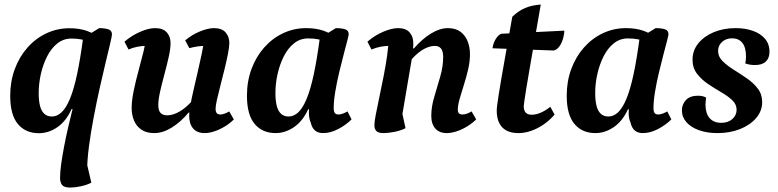

<svg xmlns="http://www.w3.org/2000/svg" viewBox="-20 -589 3514 867"><path d="M297.2 258Q269.5 258 260.3 246.2Q251.2 234.4 251.2 214.5Q251.2 189.4 256.1 152.9Q261.1 116.4 269.3 73.5Q277.4 30.7 287.6 -13.1Q297.8 -56.9 307.7 -96.6H303.1Q278.9 -42.4 239.4 -14.9Q200 12.5 155.4 12.5Q95.6 12.5 60.8 -28.9Q26.1 -70.4 26.1 -156.5Q26.1 -221.5 46.7 -277Q67.2 -332.5 104 -374Q140.7 -415.5 189.5 -438.5Q238.2 -461.5 294 -461.5Q337.7 -461.5 372.8 -449.5Q407.9 -437.5 436.7 -407.6L421.1 -370.1Q410 -381.1 382.5 -398Q355.1 -414.9 302.3 -414.9Q266.5 -414.9 238.7 -392.7Q210.9 -370.5 192.4 -333.6Q173.9 -296.7 164.3 -253.7Q154.7 -210.6 154.7 -168.5Q154.7 -134.7 160.6 -111.1Q166.6 -87.5 180 -75.2Q193.4 -62.9 214 -62.9Q238.2 -62.9 258.4 -82.2Q278.7 -101.5 296 -143.3Q313.4 -185.1 327.9 -253Q342.4 -320.9 355.2 -417.1L427.7 -462Q452.8 -462 469.2 -456.6Q485.6 -451.3 485.6 -433.9Q485.6 -426.7 477.6 -392.8Q469.6 -358.8 456.8 -306Q444 -253.1 429.7 -189Q415.5 -124.9 402.7 -57.5Q389.9 9.8 381.6 72.8Q373.4 135.7 373.4 186.7L363.7 112.8L392.4 235.8Q371.3 246.8 343.9 252.4Q316.6 258 297.2 258Z M676.9 12Q641.3 12 618.7 -3.4Q596.1 -18.7 585.3 -44.4Q574.5 -70.1 574.5 -101.2Q574.5 -135.1 583.8 -179.8Q593.1 -224.6 605.7 -270.4Q618.3 -316.2 627.6 -354.5Q636.9 -392.8 636.9 -414.1L681 -374Q673.8 -377.9 663.5 -379.8Q653.3 -381.8 639.6 -381.8Q621.4 -381.8 601.4 -378.1Q581.3 -374.4 560.4 -365.5L542 -400.8Q575.7 -429.5 613.7 -445.7Q651.6 -462 679.9 -462Q716.3 -462 733.2 -442.7Q750.2 -423.4 750.2 -394.9Q750.2 -369.1 741.8 -331.7Q733.4 -294.3 722.5 -253.7Q711.6 -213.1 703.2 -176.4Q694.8 -139.8 694.8 -114.9Q694.8 -89.6 705.2 -78.9Q715.5 -68.3 735.1 -68.3Q760.6 -68.3 789.1 -84.3Q817.7 -100.3 847.9 -133.5L861.5 -80.7H831.9Q794.9 -36.9 754.9 -12.5Q714.9 12 676.9 12ZM904.2 12Q870.2 12 852.3 -8.6Q834.3 -29.2 834.3 -66.6Q834.3 -84.6 839.9 -115.4Q845.5 -146.2 854.4 -184.7Q863.2 -223.2 872.8 -264.2Q882.3 -305.2 890.5 -344.1Q898.7 -382.9 902.4 -414.1L947 -374Q939.8 -377.9 929.5 -379.8Q919.3 -381.8 905 -381.8Q889.7 -381.8 871.6 -379.2Q853.6 -376.7 835 -371.5L816.2 -406.7Q847 -432.6 883.4 -447.3Q919.9 -462 945.9 -462Q981.8 -462 998.7 -442.7Q1015.6 -423.4 1015.6 -394.9Q1015.6 -376.8 1009.3 -345.5Q1003.1 -314.3 994.1 -277.2Q985.1 -240.2 975.6 -204Q966.1 -167.8 959.8 -139.4Q953.5 -110.9 953.5 -97.4Q953.5 -72 974.6 -72Q983.3 -72 993.9 -75.8Q1004.5 -79.6 1015.2 -85.8L1035.9 -49.8Q1018.4 -31.9 995.1 -17.8Q971.9 -3.7 948 4.1Q924.2 12 904.2 12Z M1224.4 12Q1164.6 12 1129.8 -29.5Q1095.1 -70.9 1095.1 -157Q1095.1 -222 1115.7 -277.5Q1136.2 -333 1173 -374.5Q1209.7 -416 1258.5 -439Q1307.2 -462 1363 -462Q1406.7 -462 1441.8 -450Q1476.9 -438.1 1505.7 -408.1L1490.1 -370.7Q1479 -381.7 1451.5 -398.6Q1424.1 -415.5 1371.3 -415.5Q1335.5 -415.5 1307.7 -393.3Q1279.9 -371.1 1261.4 -334.2Q1242.9 -297.3 1233.3 -254.2Q1223.7 -211.2 1223.7 -169.1Q1223.7 -135.3 1229.6 -111.4Q1235.6 -87.5 1249 -75.2Q1262.4 -62.9 1283 -62.9Q1307.2 -62.9 1327.4 -82.2Q1347.7 -101.5 1365 -143.6Q1382.4 -185.6 1396.9 -253.5Q1411.4 -321.5 1424.2 -417.7L1496.7 -462Q1521.8 -462 1538.2 -456.9Q1554.6 -451.8 1554.6 -434.4Q1554.6 -429.5 1547.8 -403.6Q1541 -377.6 1531 -339.6Q1521 -301.7 1510.7 -258.2Q1500.5 -214.6 1493.7 -173.6Q1486.9 -132.6 1486.9 -101.2Q1486.9 -85 1492.1 -78.5Q1497.4 -72 1508.5 -72Q1516.8 -72 1527.1 -75.6Q1537.5 -79.2 1549.2 -85.8L1567.5 -49.8Q1542.5 -24.8 1507.4 -6.4Q1472.4 12 1438.6 12Q1415.9 12 1402.2 0.1Q1388.6 -11.9 1383.7 -33.9Q1377.7 -46.8 1375.8 -62.7Q1373.9 -78.6 1375.6 -95.5H1371.6Q1347.3 -42.4 1307.9 -15.2Q1268.4 12 1224.4 12Z M1711.6 12Q1687.8 12 1679.2 2.4Q1670.6 -7.2 1670.6 -23.3Q1670.6 -39.1 1677.1 -72.6Q1683.6 -106.2 1693.1 -150.9Q1702.6 -195.6 1712.1 -243.9Q1721.6 -292.3 1728.1 -337.6Q1734.6 -383 1734.6 -417.4L1778.1 -374Q1773.1 -377.3 1761.7 -379.6Q1750.4 -381.8 1736.7 -381.8Q1719.1 -381.8 1699 -378.1Q1679 -374.4 1657.5 -365.5L1639.1 -400.8Q1672.3 -429.5 1710.8 -445.7Q1749.3 -462 1777.6 -462Q1812.9 -462 1829.5 -442.7Q1846.2 -423.4 1846.2 -394.9Q1846.2 -389.6 1846.2 -383.5Q1846.2 -377.4 1845.1 -370.4H1849.1Q1886.1 -413.1 1926 -437.5Q1966 -462 2002.4 -462Q2036.9 -462 2058.7 -446Q2080.5 -430.1 2091.3 -403.4Q2102.2 -376.6 2102.2 -345Q2102.2 -310.6 2093.8 -274.9Q2085.5 -239.2 2074.7 -205.6Q2064 -171.9 2055.6 -142.8Q2047.3 -113.8 2047.3 -93.2Q2047.3 -72 2068.5 -72Q2077.6 -72 2088.2 -75.8Q2098.8 -79.6 2109.6 -85.8L2130.2 -49.8Q2112.3 -31.9 2089 -17.8Q2065.8 -3.7 2041.7 4.1Q2017.6 12 1997.2 12Q1964.1 12 1945.8 -8.6Q1927.5 -29.2 1927.5 -66.1Q1927.5 -106.6 1941 -151.5Q1954.4 -196.5 1967.8 -242.7Q1981.2 -288.8 1981.2 -331.8Q1981.2 -358.1 1971.4 -369.9Q1961.6 -381.7 1943.2 -381.7Q1920.8 -381.7 1894.7 -367.8Q1868.6 -353.9 1839.3 -322.1L1793.3 -51.1L1788.6 -113.4L1811.2 -10.2Q1788.5 1.4 1760 6.7Q1731.6 12 1711.6 12Z M2321.4 12Q2272.7 12 2247.9 -14Q2223.1 -39.9 2223.1 -90Q2223.1 -98.6 2225.2 -115.1Q2227.2 -131.6 2231.8 -161Q2236.3 -190.4 2244.4 -237.1Q2252.5 -283.8 2264.6 -351.8Q2276.7 -419.8 2293.3 -513.3Q2321.5 -540.4 2351.6 -553Q2381.6 -565.6 2421.9 -568.5Q2405.2 -473.2 2392.6 -399.7Q2380 -326.2 2370.7 -273.5Q2361.4 -220.7 2355.9 -185.7Q2350.4 -150.7 2347.7 -132.1Q2345 -113.5 2345 -109Q2345 -70.9 2381.1 -70.9Q2400.8 -70.9 2422.4 -80.4Q2443.9 -90 2465 -106.7L2484.3 -71.6Q2463.7 -47.1 2436.4 -28Q2409 -8.9 2379.4 1.5Q2349.9 12 2321.4 12ZM2481.1 -360.9 2203.9 -371Q2207.2 -394.6 2218.6 -412.9Q2229.9 -431.2 2243.4 -436.5L2528.4 -450.6Q2528.4 -436.5 2523 -416.7Q2517.7 -396.9 2507.2 -381.1Q2496.7 -365.3 2481.1 -360.9Z M2668.4 12Q2608.6 12 2573.8 -29.5Q2539.1 -70.9 2539.1 -157Q2539.1 -222 2559.7 -277.5Q2580.2 -333 2617 -374.5Q2653.7 -416 2702.5 -439Q2751.2 -462 2807 -462Q2850.7 -462 2885.8 -450Q2920.9 -438.1 2949.7 -408.1L2934.1 -370.7Q2923 -381.7 2895.5 -398.6Q2868.1 -415.5 2815.3 -415.5Q2779.5 -415.5 2751.7 -393.3Q2723.9 -371.1 2705.4 -334.2Q2686.9 -297.3 2677.3 -254.2Q2667.7 -211.2 2667.7 -169.1Q2667.7 -135.3 2673.6 -111.4Q2679.6 -87.5 2693 -75.2Q2706.4 -62.9 2727 -62.9Q2751.2 -62.9 2771.4 -82.2Q2791.7 -101.5 2809 -143.6Q2826.4 -185.6 2840.9 -253.5Q2855.4 -321.5 2868.2 -417.7L2940.7 -462Q2965.8 -462 2982.2 -456.9Q2998.6 -451.8 2998.6 -434.4Q2998.6 -429.5 2991.8 -403.6Q2985 -377.6 2975 -339.6Q2965 -301.7 2954.7 -258.2Q2944.5 -214.6 2937.7 -173.6Q2930.9 -132.6 2930.9 -101.2Q2930.9 -85 2936.1 -78.5Q2941.4 -72 2952.5 -72Q2960.8 -72 2971.1 -75.6Q2981.5 -79.2 2993.2 -85.8L3011.5 -49.8Q2986.5 -24.8 2951.4 -6.4Q2916.4 12 2882.6 12Q2859.9 12 2846.2 0.1Q2832.6 -11.9 2827.7 -33.9Q2821.7 -46.8 2819.8 -62.7Q2817.9 -78.6 2819.6 -95.5H2815.6Q2791.3 -42.4 2751.9 -15.2Q2712.4 12 2668.4 12Z M3219.7 12Q3172.8 12 3136.5 -1Q3100.1 -14 3079.7 -37.2Q3059.2 -60.5 3059.2 -90.9Q3059.2 -117.5 3077.3 -137.1Q3095.5 -156.8 3131.8 -156.8Q3143.3 -156.8 3152.5 -154.6Q3161.7 -152.4 3168.7 -148Q3167.7 -140.4 3166.7 -132.6Q3165.7 -124.8 3165.7 -117.1Q3165.7 -77.3 3184.1 -55.8Q3202.4 -34.4 3237.4 -34.4Q3268.2 -34.4 3287.2 -51.6Q3306.2 -68.8 3306.2 -93.5Q3306.2 -118 3286.3 -136.8Q3266.3 -155.5 3236.7 -172.6Q3207 -189.7 3177.3 -209.7Q3147.6 -229.7 3127.4 -256.1Q3107.2 -282.5 3107.2 -319.4Q3107.2 -360.7 3132.8 -392.7Q3158.5 -424.7 3202.6 -443.4Q3246.7 -462 3301.3 -462Q3344.9 -462 3379.4 -449.9Q3414 -437.7 3434.3 -414.1Q3454.7 -390.4 3454.7 -355.2Q3454.7 -326.6 3438.1 -311Q3421.6 -295.3 3389.6 -295.3Q3379.4 -295.3 3368.8 -296.7Q3358.1 -298.1 3345.1 -302.6Q3347.1 -310.1 3347.8 -318.2Q3348.6 -326.3 3348.6 -334.8Q3348.6 -374.6 3332.3 -395.3Q3316 -416 3285.1 -416Q3258.7 -416 3240.7 -399.8Q3222.6 -383.6 3222.6 -358.8Q3222.6 -333.4 3242.6 -313.4Q3262.5 -293.4 3292.2 -274.8Q3321.9 -256.2 3351.8 -235.7Q3381.8 -215.2 3401.7 -189.3Q3421.7 -163.4 3421.7 -128Q3421.7 -87.9 3394.6 -56.1Q3367.5 -24.4 3321.9 -6.2Q3276.3 12 3219.7 12Z"/></svg>

Font: Petrona
Style: Italic
Weight: 400
Italic angle: -9°
Designer: Ringo R. Seeber
Foundry: Ringo R. Seeber
Version: Version 2.001; ttfautohint (v1.8.3)